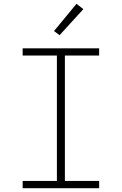

<svg xmlns="http://www.w3.org/2000/svg" viewBox="-20 -989 640 1009"><path d="M99 0V-38H279V-697H99V-735H501V-697H321V-38H501V0ZM293 -804 264 -826 382 -969 418 -941Z"/></svg>

Font: Iosevka Curly Slab XLtEx
Style: Regular
Weight: 200
Width: 7
Monospace: yes
Designer: Belleve Invis
Foundry: Belleve Invis
Version: Version 11.1.0; ttfautohint (v1.8.3)